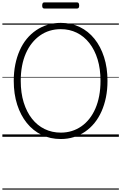

<svg xmlns="http://www.w3.org/2000/svg" viewBox="-20 -1154 1023 1620"><path d="M493 19Q404 19 331.5 -16Q259 -51 206.5 -116Q154 -181 125 -271Q96 -361 96 -472Q96 -545 109 -609.5Q122 -674 146.5 -729Q171 -784 206 -826.5Q241 -869 285.5 -899Q330 -929 382 -945Q434 -961 493 -961Q581 -961 653 -926Q725 -891 777 -826.5Q829 -762 858 -672Q887 -582 887 -472Q887 -398 874 -333.5Q861 -269 836.5 -214Q812 -159 777 -116Q742 -73 698 -43Q654 -13 602.5 3Q551 19 493 19ZM493 -35Q542 -35 585.5 -48.5Q629 -62 666.5 -88Q704 -114 734 -152Q764 -190 785 -238.5Q806 -287 817 -345.5Q828 -404 828 -472Q828 -573 803.5 -653Q779 -733 734 -790.5Q689 -848 627.5 -878Q566 -908 493 -908Q443 -908 399 -894.5Q355 -881 317.5 -854.5Q280 -828 250 -790.5Q220 -753 198.5 -704.5Q177 -656 166 -597.5Q155 -539 155 -472Q155 -370 180 -289.5Q205 -209 250 -152Q295 -95 357 -65Q419 -35 493 -35ZM355 -1082Q344 -1082 340 -1088.5Q336 -1095 336 -1107Q336 -1119 340 -1126.5Q344 -1134 355 -1134H629Q640 -1134 644 -1126.5Q648 -1119 648 -1107Q648 -1095 644 -1088.5Q640 -1082 629 -1082ZM0 436H983V446H0ZM0 -20H983V0H0ZM0 -505H983V-500H0ZM0 -956H983V-946H0Z"/></svg>

Font: Playwrite HU Guides
Style: Regular
Weight: 400
Designer: Veronika Burian, José Scaglione
Foundry: TypeTogether
Version: Version 1.003